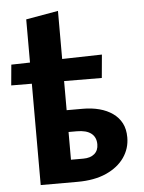

<svg xmlns="http://www.w3.org/2000/svg" viewBox="-55 -765 604 807"><g transform="rotate(-5 247.0 -361.5)"><path d="M84 0V-699L220 -723V-95H272Q302 -95 319 -109.5Q336 -124 336 -150Q336 -180 315.5 -196Q295 -212 255 -212H189V-304H289Q326 -304 358 -295.5Q390 -287 414 -270Q438 -253 451 -228Q464 -203 464 -168Q464 -121 437.5 -83Q411 -45 361 -22.5Q311 0 239 0ZM379 -426 -3 -428 5 -515 388 -524Z"/></g></svg>

Font: Ysabeau Office ExtraBold
Style: Regular
Weight: 800
Designer: Christian Thalmann (Catharsis Fonts)
Version: Version 2.001;gftools[0.9.30]; featfreeze: tnum,lnum,ss02